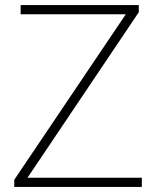

<svg xmlns="http://www.w3.org/2000/svg" viewBox="-20 -734 617 754"><path d="M537 0H36V-28L474 -678H61V-714H525V-686L88 -36H537Z"/></svg>

Font: Noto Sans Lao UI ExtLt
Style: Regular
Weight: 200
Designer: Monotype Design Team
Foundry: Monotype Imaging Inc.
Version: Version 2.000; ttfautohint (v1.8.4.7-5d5b)